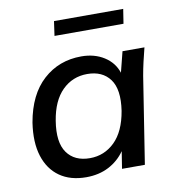

<svg xmlns="http://www.w3.org/2000/svg" viewBox="-79 -756 767 836"><g transform="rotate(-10 304.5 -338.0)"><path d="M33 0ZM236 9Q166 9 119 -24Q72 -57 52.5 -118.5Q33 -180 46 -266Q67 -387 136.5 -450Q206 -513 305 -513Q363 -513 405.5 -486Q448 -459 463 -413L486 -504H583Q575 -473 568 -442.5Q561 -412 556 -383L496 0H395L407 -76Q379 -36 335.5 -13.5Q292 9 236 9ZM266 -70Q330 -70 376 -115Q422 -160 437 -249Q451 -342 417.5 -387.5Q384 -433 317 -433Q252 -433 206.5 -388Q161 -343 147 -256Q132 -163 165 -116.5Q198 -70 266 -70ZM206 -621 215 -685H521L511 -621Z"/></g></svg>

Font: Winston Medium
Style: Italic
Weight: 500
Italic angle: -9°
Designer: Original fonts by Vernon Adams / Changes by Cristiano Sobral
Foundry: Original fonts by Vernon Adams / Changes by Cristiano Sobral
Version: Version 2.503;July 17, 2020;FontCreator 13.0.0.2655 64-bit